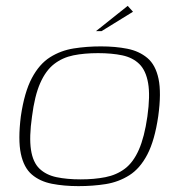

<svg xmlns="http://www.w3.org/2000/svg" viewBox="-20 -627 603 654"><path d="M247 7Q198 7 157 -1Q116 -9 88.5 -32.5Q61 -56 51 -103.5Q41 -151 51 -231Q63 -313 88.5 -361Q114 -409 150.5 -432Q187 -455 231 -462Q275 -469 324 -469Q373 -469 413.5 -461Q454 -453 482 -429.5Q510 -406 520 -358.5Q530 -311 519 -231Q507 -149 482 -101Q457 -53 420.5 -30Q384 -7 340.5 0Q297 7 247 7ZM255 -16Q301 -16 339 -23.5Q377 -31 405.5 -52.5Q434 -74 453 -117Q472 -160 482 -230Q492 -301 484.5 -344Q477 -387 454.5 -409Q432 -431 396.5 -438.5Q361 -446 314 -446Q267 -446 230 -438.5Q193 -431 164.5 -409Q136 -387 117 -344Q98 -301 89 -230Q79 -160 85.5 -117Q92 -74 114.5 -52.5Q137 -31 172.5 -23.5Q208 -16 255 -16ZM307 -521 415 -607 433 -587 326 -521Z"/></svg>

Font: Genos Thin ExtraLight
Style: Italic
Weight: 250
Italic angle: -8°
Version: Version 1.010